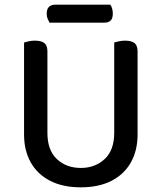

<svg xmlns="http://www.w3.org/2000/svg" viewBox="-20 -788 692 822"><path d="M326 14Q249 14 194.5 -14Q140 -42 111.5 -93Q83 -144 83 -212V-290H183V-219Q183 -145 223.5 -107Q264 -69 326 -69Q387 -69 428 -107Q469 -145 469 -219V-290H569V-212Q569 -144 540.5 -93Q512 -42 457.5 -14Q403 14 326 14ZM183 -252H83V-606Q89 -608 102 -611Q115 -614 129 -614Q157 -614 170 -603.5Q183 -593 183 -568ZM569 -252H469V-606Q475 -608 488 -611Q501 -614 515 -614Q543 -614 556 -603.5Q569 -593 569 -568ZM427 -691H192Q188 -698 184 -707.5Q180 -717 180 -729Q180 -750 190 -759Q200 -768 217 -768H452Q457 -762 460 -751.5Q463 -741 463 -730Q463 -709 453.5 -700Q444 -691 427 -691Z"/></svg>

Font: Baloo Tamma 2 Medium
Style: Regular
Weight: 500
Designer: Divya Kowshik, Shuchita Grover and Ek Type
Foundry: Ek Type
Version: Version 1.700